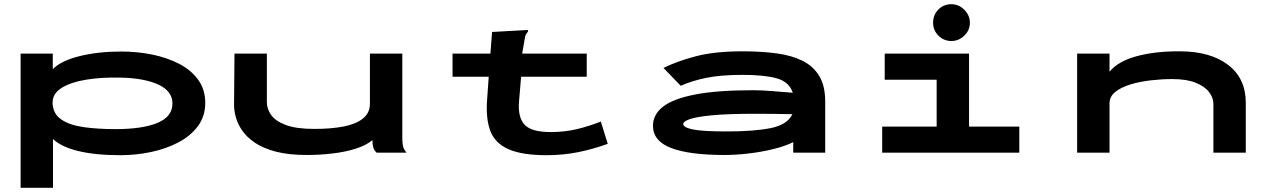

<svg xmlns="http://www.w3.org/2000/svg" viewBox="-20 -726 6040 913"><path d="M78 167V-471H231V-397Q270 -437 358 -459Q446 -481 557 -481Q633 -481 704 -466.5Q775 -452 832 -422.5Q889 -393 922.5 -346.5Q956 -300 956 -237Q956 -173 921 -126Q886 -79 827.5 -48.5Q769 -18 697.5 -3Q626 12 553 12Q433 12 351.5 -8Q270 -28 232 -65V167ZM529 -112Q657 -112 728.5 -141.5Q800 -171 800 -234Q800 -293 732.5 -324Q665 -355 551 -357Q462 -359 389 -347Q316 -335 273 -308Q230 -281 230 -238Q231 -186 270.5 -158.5Q310 -131 377.5 -121.5Q445 -112 529 -112Z M1439 11Q1352 11 1291.5 -5Q1231 -21 1192 -47.5Q1153 -74 1131.5 -105.5Q1110 -137 1101.5 -168.5Q1093 -200 1093 -226L1095 -471H1249V-239Q1249 -208 1269.5 -179Q1290 -150 1339.5 -131.5Q1389 -113 1475 -113Q1555 -113 1614 -124.5Q1673 -136 1706 -162.5Q1739 -189 1739 -232V-471H1893V-71Q1893 -53 1895.5 -35.5Q1898 -18 1913 0H1771Q1759 -11 1755 -25Q1751 -39 1751 -60Q1722 -35 1671.5 -19Q1621 -3 1560 4Q1499 11 1439 11Z M2132 -471H2312L2320 -574L2481 -583H2491V-577Q2486 -570 2481.5 -563Q2477 -556 2475 -540L2463 -471H2770V-361H2458L2448 -243Q2442 -168 2474.5 -133Q2507 -98 2599 -98Q2665 -98 2723.5 -112Q2782 -126 2837 -148L2870 -42Q2801 -17 2729.5 -2.5Q2658 12 2580 12Q2462 12 2398 -16.5Q2334 -45 2312 -102.5Q2290 -160 2296 -248L2304 -361H2132Z M3425 11Q3259 11 3172 -22Q3085 -55 3085 -128Q3085 -181 3132.5 -218.5Q3180 -256 3285 -276.5Q3390 -297 3561 -297Q3601 -297 3650 -293Q3699 -289 3750 -285Q3732 -338 3672 -354Q3612 -370 3512 -370Q3409 -370 3339.5 -356Q3270 -342 3217 -318L3135 -403Q3200 -435 3289 -458.5Q3378 -482 3512 -482Q3599 -482 3671 -472.5Q3743 -463 3795 -437.5Q3847 -412 3875.5 -365Q3904 -318 3904 -243V0H3752V-50Q3711 -30 3655 -16.5Q3599 -3 3538.5 4Q3478 11 3425 11ZM3229 -136Q3229 -120 3274.5 -110.5Q3320 -101 3438 -101Q3567 -101 3645.5 -117Q3724 -133 3748 -183Q3703 -184 3657 -184.5Q3611 -185 3573 -185Q3444 -185 3369 -178Q3294 -171 3261.5 -160Q3229 -149 3229 -136Z M4175 0V-124H4434V-347H4187V-471H4588V-124H4827V0ZM4504 -531Q4468 -531 4442.5 -556.5Q4417 -582 4417 -618Q4417 -655 4442 -680.5Q4467 -706 4504 -706Q4539 -706 4565.5 -679.5Q4592 -653 4592 -618Q4592 -582 4565.5 -556.5Q4539 -531 4504 -531Z M5102 0V-471H5256V-385Q5297 -435 5386 -459Q5475 -483 5594 -482Q5737 -481 5820.5 -417Q5904 -353 5904 -237V0H5750V-231Q5750 -261 5729.5 -288Q5709 -315 5666 -332.5Q5623 -350 5554 -350Q5505 -350 5452.5 -344Q5400 -338 5355.5 -324.5Q5311 -311 5283.5 -289Q5256 -267 5256 -234V0Z"/></svg>

Font: Inconsolata UltraExpanded Black
Style: Regular
Weight: 900
Width: 9
Monospace: yes
Designer: Raph Levien, Cyreal, Brenton Simpson
Foundry: Raph Levien, Cyreal, Google
Version: Version 3.001; ttfautohint (v1.8.2.53-6de2)